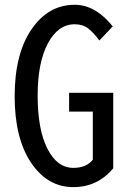

<svg xmlns="http://www.w3.org/2000/svg" viewBox="-20 -767 540 799"><path d="M285.2 11.7Q177.7 11.7 109.4 -89.8Q41 -191.4 41 -366.2Q41 -542 110.8 -644.5Q180.7 -747.1 291 -747.1Q377 -747.1 449.2 -657.2L393.6 -598.6Q369.1 -631.8 346.7 -648.9Q324.2 -666 291 -666Q221.7 -666 179.2 -586.4Q136.7 -506.8 136.7 -369.1Q136.7 -228.5 177.2 -148.4Q217.8 -68.4 285.2 -68.4Q339.8 -68.4 366.2 -102.5V-302.7H267.6V-380.9H451.2V-66.4Q385.7 11.7 285.2 11.7Z"/></svg>

Font: Gen Shin Gothic Monospace Regular
Style: Regular
Weight: 400
Designer: [Source Han Sans]
Ryoko NISHIZUKA  (kana & ideographs); Paul D. Hunt (Latin, Greek & Cyrillic); Wenlong ZHANG  (bopomofo
Version: Version 1.002.20150607